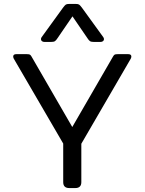

<svg xmlns="http://www.w3.org/2000/svg" viewBox="-20 -955 734 975"><path d="M188 -756Q188 -762 192 -767L300 -916Q309 -928 314 -931.5Q319 -935 331 -935H365Q377 -935 382 -931.5Q387 -928 396 -916L504 -767Q508 -762 508 -756Q508 -750 503 -746Q498 -742 490 -742H457Q443 -742 437 -746Q431 -750 424 -761L348 -872L272 -761Q265 -750 259 -746Q253 -742 239 -742H206Q198 -742 193 -746Q188 -750 188 -756ZM301 -30V-226L50 -657Q47 -663 47 -668Q47 -680 63 -680H116Q128 -680 132 -677.5Q136 -675 140 -668L347 -310L554 -668Q558 -675 562 -677.5Q566 -680 578 -680H631Q647 -680 647 -668Q647 -663 644 -657L393 -225V-30Q393 0 362 0H332Q301 0 301 -30Z"/></svg>

Font: Mitr Light
Style: Regular
Weight: 300
Designer: Thanarat Vachiruckul
Foundry: Cadson Demak
Version: Version 1.003